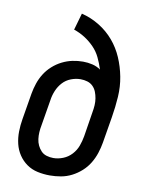

<svg xmlns="http://www.w3.org/2000/svg" viewBox="-84 -796 668 865"><g transform="rotate(10 250.0 -363.5)"><path d="M204 8Q175 8 147.5 2Q120 -4 98 -19.5Q76 -35 61 -57.5Q46 -80 39.5 -107Q33 -134 33.5 -163Q34 -192 39 -221L59 -341Q63 -364 71 -388Q79 -412 92.5 -433.5Q106 -455 125.5 -472.5Q145 -490 168 -501.5Q191 -513 215 -518Q239 -523 263 -523Q285 -523 306 -518Q327 -513 344 -501Q335 -529 323 -554Q311 -579 291.5 -599Q272 -619 248.5 -634Q225 -649 198 -658L220 -735Q264 -724 302 -700.5Q340 -677 368 -644Q396 -611 413.5 -570.5Q431 -530 439.5 -485.5Q448 -441 445 -394Q442 -347 434 -299L414 -179Q410 -155 402 -130.5Q394 -106 380.5 -83.5Q367 -61 347 -43Q327 -25 303.5 -13Q280 -1 254.5 3.5Q229 8 204 8ZM206 -72Q228 -72 250.5 -81Q273 -90 289.5 -108Q306 -126 314 -148Q322 -170 326 -193L344 -306Q347 -322 348 -338Q349 -354 346.5 -369.5Q344 -385 338.5 -399Q333 -413 322.5 -423.5Q312 -434 297 -438.5Q282 -443 266 -443Q244 -443 222 -434.5Q200 -426 184.5 -409Q169 -392 160 -370.5Q151 -349 148 -327L128 -207Q125 -192 124 -176Q123 -160 125 -144.5Q127 -129 133.5 -115.5Q140 -102 150 -91.5Q160 -81 175 -76.5Q190 -72 206 -72Z"/></g></svg>

Font: Iosevka Curly Slab Medium
Style: Italic
Weight: 500
Italic angle: -9°
Monospace: yes
Designer: Belleve Invis
Foundry: Belleve Invis
Version: Version 22.1.2; ttfautohint (v1.8.4)